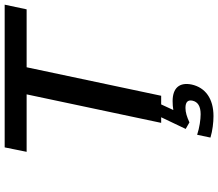

<svg xmlns="http://www.w3.org/2000/svg" viewBox="-76 -634 934 822"><g transform="rotate(-90 391.0 -223.0)"><path d="M782 -670H171L152 -576H398L276 0H300L250 105L278 121C302 110 321 104 340 104C366 104 375 115 371 134C366 157 347 169 313 169C290 169 255 164 225 154L213 211C243 220 278 224 305 224C380 224 427 189 440 131C451 78 425 49 369 49C356 49 343 50 331 52L355 0H392L514 -576H762Z"/></g></svg>

Font: LT Wave Medium
Style: Italic
Weight: 500
Designer: Daniel Lyons
Version: Version 2.5 (Glyphs App)